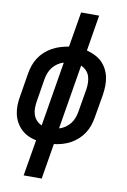

<svg xmlns="http://www.w3.org/2000/svg" viewBox="-101 -794 702 1059"><g transform="rotate(10 250.0 -265.0)"><path d="M109 205 143 2Q119 -2 97 -12.5Q75 -23 58 -39.5Q41 -56 29.5 -77Q18 -98 13 -121.5Q8 -145 8.5 -170.5Q9 -196 14 -222L35 -351Q39 -375 46.5 -397.5Q54 -420 67.5 -441Q81 -462 99.5 -479Q118 -496 140 -508Q162 -520 185 -527Q208 -534 232 -538L265 -735H366L333 -534Q356 -528 378 -517.5Q400 -507 417 -491Q434 -475 445.5 -453.5Q457 -432 462 -408.5Q467 -385 466.5 -359.5Q466 -334 462 -308L440 -179Q436 -155 428.5 -132.5Q421 -110 407.5 -89Q394 -68 375.5 -51Q357 -34 335 -22Q313 -10 290 -3.5Q267 3 243 6L210 205ZM159 -84 219 -446Q201 -441 185 -430Q169 -419 157.5 -404.5Q146 -390 139.5 -372.5Q133 -355 130 -338L109 -208Q106 -189 106 -170Q106 -151 112 -134Q118 -117 130 -104Q142 -91 159 -84ZM256 -84Q274 -89 290 -100Q306 -111 317.5 -125.5Q329 -140 335.5 -157.5Q342 -175 345 -192L367 -322Q370 -341 369.5 -360Q369 -379 363.5 -396Q358 -413 345.5 -426Q333 -439 316 -446Z"/></g></svg>

Font: Iosevka Slab Semibold
Style: Italic
Weight: 600
Italic angle: -9°
Monospace: yes
Designer: Belleve Invis
Foundry: Belleve Invis
Version: Version 11.1.1; ttfautohint (v1.8.3)